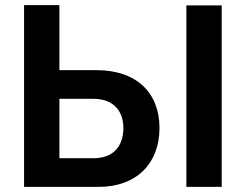

<svg xmlns="http://www.w3.org/2000/svg" viewBox="-20 -730 960 750"><path d="M74 0H365C516 0 603 -94 603 -230C603 -367 514 -456 357 -456H212V-710H74ZM708 0H846V-709H708ZM212 -112V-344H345C430 -344 462 -289 462 -230C462 -164 427 -112 346 -112Z"/></svg>

Font: FIGSv2-sans-serif
Style: Bold
Weight: 700
Designer: Matt McInerney, Pablo Impallari, Rodrigo Fuenzalida,Mirko Velimirovic
Foundry: Matt McInerney, Pablo Impallari, Rodrigo Fuenzalida
Version: Version 4.021;hotconv 1.0.109;makeotfexe 2.5.65596